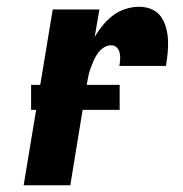

<svg xmlns="http://www.w3.org/2000/svg" viewBox="-20 -548 540 568"><path d="M50 0 136 -520H274L260 -438Q270 -456 284 -473Q298 -490 314.5 -502.5Q331 -515 351.5 -521.5Q372 -528 391 -528Q411 -528 428 -521Q445 -514 455.5 -499.5Q466 -485 471 -467Q476 -449 477 -430Q478 -411 476 -391.5Q474 -372 471 -353H333Q335 -363 335.5 -372.5Q336 -382 334 -391.5Q332 -401 325.5 -407.5Q319 -414 309 -414Q297 -414 286.5 -407Q276 -400 269 -390Q262 -380 257 -368.5Q252 -357 248 -346Q244 -335 241.5 -323.5Q239 -312 237 -300L188 0ZM72 -223V-297H334V-223Z"/></svg>

Font: Iosevka SS18 Heavy
Style: Italic
Weight: 900
Italic angle: -9°
Monospace: yes
Designer: Belleve Invis
Foundry: Belleve Invis
Version: Version 25.1.1; ttfautohint (v1.8.4)